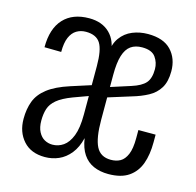

<svg xmlns="http://www.w3.org/2000/svg" viewBox="-91 -682 804 786"><g transform="rotate(15 311.0 -289.0)"><path d="M164 9Q105 9 72.5 -27.5Q40 -64 40 -120Q40 -162 52.5 -195Q65 -228 98 -253.5Q131 -279 190 -298L274 -325V-406Q274 -474 256.5 -502Q239 -530 195 -530Q173 -530 155.5 -519.5Q138 -509 128 -486Q118 -463 118 -424L47 -425Q47 -504 85.5 -545.5Q124 -587 194 -587Q249 -587 281.5 -555Q314 -523 316 -466H306Q308 -508 327.5 -535Q347 -562 377.5 -574.5Q408 -587 443 -587Q509 -587 541.5 -552.5Q574 -518 574 -464Q574 -420 557.5 -393Q541 -366 511.5 -350Q482 -334 444 -323L348 -293V-198Q348 -121 366 -85.5Q384 -50 428 -50Q451 -50 468 -59.5Q485 -69 495.5 -93.5Q506 -118 506 -163V-197H579V-165Q579 -112 565 -73.5Q551 -35 519 -13Q487 9 433 9Q398 9 370.5 -3Q343 -15 325.5 -41Q308 -67 302 -108Q292 -67 271 -41Q250 -15 222.5 -3Q195 9 164 9ZM181 -48Q206 -48 227 -62.5Q248 -77 261 -110Q274 -143 274 -200V-279L211 -256Q169 -240 147.5 -222Q126 -204 119 -182Q112 -160 112 -132Q112 -103 122 -84Q132 -65 147.5 -56.5Q163 -48 181 -48ZM348 -337 432 -364Q473 -377 490 -396.5Q507 -416 507 -455Q507 -483 491 -505.5Q475 -528 434 -528Q405 -528 386 -514.5Q367 -501 357.5 -470.5Q348 -440 348 -389Z"/></g></svg>

Font: Oswald Light
Style: Regular
Weight: 300
Designer: Vernon Adams
Foundry: Vernon Adams
Version: Version 4.103;gftools[0.9.33.dev8+g029e19f]